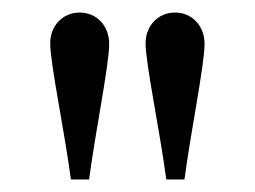

<svg xmlns="http://www.w3.org/2000/svg" viewBox="-20 -850 407 306"><path d="M93 -564H122C132 -640 154 -747 154 -780C154 -809 134 -830 107 -830C80 -830 60 -809 60 -781C60 -749 83 -640 93 -564ZM245 -564H274C284 -640 306 -747 306 -780C306 -809 286 -830 259 -830C232 -830 212 -809 212 -781C212 -749 235 -640 245 -564Z"/></svg>

Font: Libre Baskerville
Style: Regular
Weight: 400
Designer: Pablo Impallari, Rodrigo Fuenzalida
Foundry: Pablo Impallari, Rodrigo Fuenzalida
Version: Version 1.051;Glyphs 3.2.3 (3260)